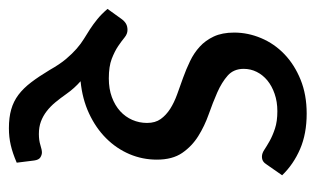

<svg xmlns="http://www.w3.org/2000/svg" viewBox="-164 -393 726 442"><g transform="rotate(90 199.0 -172.0)"><path d="M345.5 -170Q345.5 -137 332.8 -107Q320 -77 296.2 -53.2Q272.5 -29.5 239.2 -14Q206 1.5 165 5.5Q173 12.5 180.2 20.5Q187.5 28.5 194.5 38.5Q204 52 213.5 63.5Q223 75 234 83.5Q245 92 257.8 96.8Q270.5 101.5 286.5 101.5Q301 101.5 312 98Q323 94.5 329 94.5Q334.5 94.5 340.2 98Q346 101.5 347.5 112.5L352.5 152.5Q330.5 162 312.2 166.2Q294 170.5 273 170.5Q248.5 170.5 230 165.2Q211.5 160 196.2 148.5Q181 137 167.5 119.2Q154 101.5 139 76.5Q126 53.5 113.8 39Q101.5 24.5 90 14.5Q78.5 4.5 67.5 -2.2Q56.5 -9 45.2 -16.2Q34 -23.5 22.5 -32.8Q11 -42 -1.5 -56.5L21.5 -88.5Q26.5 -95.5 32.5 -99Q38.5 -102.5 47 -102.5Q56 -102.5 64.2 -95.8Q72.5 -89 84.2 -81Q96 -73 113.5 -66.2Q131 -59.5 158.5 -59.5Q182.5 -59.5 201.5 -66.5Q220.5 -73.5 233.8 -85.5Q247 -97.5 254 -113.5Q261 -129.5 261 -147.5Q261 -166.5 252 -179Q243 -191.5 228.5 -200.8Q214 -210 195.2 -216.8Q176.5 -223.5 157 -230.5Q137.5 -237.5 118.8 -246.5Q100 -255.5 85.5 -268.8Q71 -282 62 -301.2Q53 -320.5 53 -348Q53 -380 65.8 -410.2Q78.5 -440.5 102.8 -463.8Q127 -487 161.5 -501Q196 -515 239.5 -515Q286 -515 321.2 -499.8Q356.5 -484.5 381.5 -458.5L357.5 -424Q353.5 -417.5 349.2 -414.8Q345 -412 338.5 -412Q331 -412 322.8 -417.5Q314.5 -423 302.5 -429.8Q290.5 -436.5 274 -442Q257.5 -447.5 234 -447.5Q212 -447.5 194 -441.2Q176 -435 163.2 -424.5Q150.5 -414 143.5 -400Q136.5 -386 136.5 -370Q136.5 -347 152 -333.2Q167.5 -319.5 190.8 -309.2Q214 -299 241 -289.5Q268 -280 291.2 -265.5Q314.5 -251 330 -228.5Q345.5 -206 345.5 -170Z"/></g></svg>

Font: Lato Medium
Style: Italic
Weight: 500
Italic angle: -7°
Designer: Lukasz Dziedzic
Foundry: tyPoland Lukasz Dziedzic
Version: Version 2.006; 2014-01-15